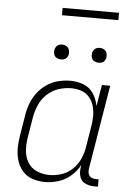

<svg xmlns="http://www.w3.org/2000/svg" viewBox="-61 -964 698 1017"><g transform="rotate(5 288.0 -455.5)"><path d="M217 8Q252 8 288 -3Q324 -14 353.5 -39.5Q383 -65 401 -98L399 -82Q395 -57 402.5 -34.5Q410 -12 432 -2Q454 8 478 8H499V-31H485Q471 -31 459.5 -37Q448 -43 444.5 -55.5Q441 -68 443 -82L517 -530H473L454 -416Q448 -451 429 -481Q410 -511 376.5 -524.5Q343 -538 305 -538Q273 -538 241 -530Q209 -522 180.5 -503Q152 -484 131 -456.5Q110 -429 98.5 -398Q87 -367 82 -335L64 -225Q58 -191 58 -157Q58 -123 67.5 -92Q77 -61 98 -37Q119 -13 151 -2.5Q183 8 217 8ZM237 -31Q202 -31 170.5 -44.5Q139 -58 122 -86.5Q105 -115 102.5 -149.5Q100 -184 106 -219L124 -329Q130 -362 144 -394.5Q158 -427 185 -452Q212 -477 245.5 -488Q279 -499 313 -499Q341 -499 366.5 -490.5Q392 -482 409 -462Q426 -442 433.5 -416.5Q441 -391 441 -363Q441 -335 436 -307L418 -197Q413 -165 399.5 -133.5Q386 -102 360 -77Q334 -52 301.5 -41.5Q269 -31 237 -31ZM445 -646Q454 -646 462.5 -649Q471 -652 476.5 -659.5Q482 -667 484 -676Q486 -688 482.5 -700Q479 -712 468.5 -718.5Q458 -725 445 -725Q436 -725 427.5 -722Q419 -719 413.5 -711Q408 -703 406 -695Q404 -682 407.5 -670Q411 -658 422 -652Q433 -646 445 -646ZM245 -646Q254 -646 262.5 -649Q271 -652 276.5 -659.5Q282 -667 284 -676Q286 -688 282.5 -700Q279 -712 268.5 -718.5Q258 -725 245 -725Q236 -725 227.5 -722Q219 -719 213.5 -711Q208 -703 206 -695Q204 -682 207.5 -670Q211 -658 222 -652Q233 -646 245 -646ZM530 -880V-919H230V-880Z"/></g></svg>

Font: Iosevka Sparkle Extralight
Style: Italic
Weight: 200
Italic angle: -9°
Designer: Belleve Invis
Foundry: Belleve Invis
Version: Version 4.5.0; ttfautohint (v1.8.3)